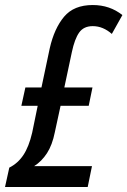

<svg xmlns="http://www.w3.org/2000/svg" viewBox="-42 -744 507 764"><path d="M-5 -77Q29 -94 51 -127Q73 -160 86 -216L108 -323H43L59 -396H123L156 -552Q174 -631 213 -677.5Q252 -724 327 -724Q395 -724 445 -684L403 -609Q386 -624 367 -632Q348 -640 327 -640Q291 -640 273 -614.5Q255 -589 244 -537L214 -396H326L311 -323H199L176 -217Q166 -167 145 -134.5Q124 -102 94 -83H324L307 0H-22Z"/></svg>

Font: Noto Sans ExtraCondensed Medium
Style: Italic
Weight: 500
Width: 2
Italic angle: -12°
Designer: Monotype Design Team
Foundry: Monotype Imaging Inc.
Version: Version 2.013; ttfautohint (v1.8.4.7-5d5b)